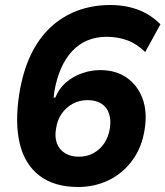

<svg xmlns="http://www.w3.org/2000/svg" viewBox="-20 -736 661 767"><path d="M292 11Q197 11 138 -34Q79 -79 59 -162Q39 -245 57 -361Q71 -449 102.5 -515.5Q134 -582 181.5 -626.5Q229 -671 289.5 -693.5Q350 -716 421 -716Q461 -716 497.5 -707.5Q534 -699 564.5 -682Q595 -665 621 -639L560 -528Q527 -561 488.5 -575Q450 -589 406 -589Q365 -589 330.5 -575Q296 -561 269 -532.5Q242 -504 224 -463Q206 -422 197 -370L194 -346H201Q215 -382 243.5 -406.5Q272 -431 308 -443.5Q344 -456 380 -456Q443 -456 486.5 -425.5Q530 -395 549.5 -342Q569 -289 558 -220Q547 -147 508.5 -95Q470 -43 414 -16Q358 11 292 11ZM295 -110Q328 -110 354 -124.5Q380 -139 397 -164.5Q414 -190 419 -224Q424 -257 415.5 -282.5Q407 -308 385 -322Q363 -336 330 -336Q297 -336 270.5 -321.5Q244 -307 226.5 -282Q209 -257 204 -223Q198 -190 207 -164.5Q216 -139 239 -124.5Q262 -110 295 -110Z"/></svg>

Font: Nunito Sans 6pt ExtraBold
Style: Italic
Weight: 800
Italic angle: -9°
Version: Version 3.101;gftools[0.9.27]